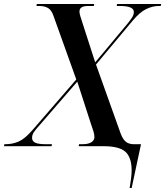

<svg xmlns="http://www.w3.org/2000/svg" viewBox="-67 -734 829 964"><path d="M584 210Q588 186 591 162.5Q594 139 594 119Q593 54 561.5 27Q530 0 452 0H328L330 -10H347Q377 -10 392 -20Q407 -30 407 -45Q407 -59 402.5 -73.5Q398 -88 388 -117L321 -324L133 -107Q115 -87 104.5 -72.5Q94 -58 94 -42Q94 -25 110 -17.5Q126 -10 164 -10H194L192 0H-47L-45 -10H-39Q-4 -10 27 -23.5Q58 -37 97 -82L316 -335L202 -653Q192 -683 174.5 -693.5Q157 -704 130 -704H116L118 -714H406L404 -704H377Q353 -704 342.5 -697Q332 -690 332 -676Q332 -666 336.5 -652Q341 -638 348 -616L411 -421L573 -615Q587 -632 596 -646Q605 -660 605 -674Q605 -704 535 -704H519L521 -714H742L740 -704H731Q698 -704 666 -688Q634 -672 599 -630L415 -410L539 -63Q551 -32 566.5 -21Q582 -10 604 -10H641L594 210Z"/></svg>

Font: Noto Serif Display Medium
Style: Italic
Weight: 500
Italic angle: -12°
Designer: Monotype Design Team
Foundry: Monotype Imaging Inc.
Version: Version 2.009